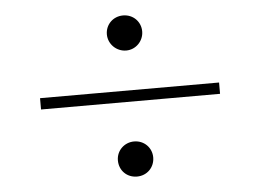

<svg xmlns="http://www.w3.org/2000/svg" viewBox="-50 -774 1099 812"><g transform="rotate(-5 500.0 -368.0)"><path d="M500 -175C459 -175 425 -143 425 -101C425 -58 457 -26 500 -26C543 -26 575 -59 575 -101C575 -142 543 -175 500 -175ZM880 -344V-392H120V-344ZM500 -710C457 -710 425 -677 425 -636C425 -595 459 -561 501 -561C542 -561 575 -595 575 -636C575 -677 543 -710 500 -710Z"/></g></svg>

Font: AllPunType Bold
Style: Regular
Weight: 700
Version: 1.0